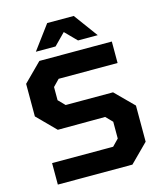

<svg xmlns="http://www.w3.org/2000/svg" viewBox="-135 -1041 965 1139"><g transform="rotate(-15 348.0 -471.0)"><path d="M155 -795 264 -942H427L535 -795H414L345 -865L276 -795ZM77 0V-132H452L491 -172V-275L452 -315L161 -314L50 -426V-626L161 -737H606V-605H244L205 -565V-484L244 -444H535L646 -333V-111L535 0Z"/></g></svg>

Font: Tomorrow SemiBold
Style: Regular
Weight: 600
Designer: Tony de Marco, Monica Rizzolli
Foundry: Just in Type
Version: Version 2.002